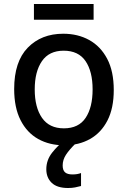

<svg xmlns="http://www.w3.org/2000/svg" viewBox="-20 -718 640 962"><path d="M302 10Q228 10 171.5 -21.5Q115 -53 83 -116Q51 -179 51 -272Q51 -409 119 -479Q187 -549 297 -549Q370 -549 427 -517.5Q484 -486 517 -423.5Q550 -361 550 -267Q550 -176 518.5 -114.5Q487 -53 431 -21.5Q375 10 302 10ZM300 -75Q374 -75 409 -127.5Q444 -180 444 -270Q444 -360 408.5 -412Q373 -464 299 -464Q226 -464 190 -411.5Q154 -359 154 -270Q154 -180 190.5 -127.5Q227 -75 300 -75ZM321 224Q266 224 239 198Q212 172 212 130Q212 84 241.5 46.5Q271 9 306 -16L360 0Q327 32 310.5 57.5Q294 83 294 111Q294 135 306 145.5Q318 156 343 156Q368 156 386 149V214Q371 218 356 221Q341 224 321 224ZM150 -619V-698H449V-619Z"/></svg>

Font: Noto Sans Mono Medium
Style: Regular
Weight: 500
Designer: Monotype Design Team
Foundry: Monotype Imaging Inc.
Version: Version 2.014